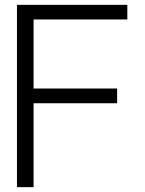

<svg xmlns="http://www.w3.org/2000/svg" viewBox="-20 -770 595 790"><path d="M118.2 -689.9V-405.8H461.9V-345.2H118.2V0H49.8V-750H503.9V-689.9Z"/></svg>

Font: Oakes Grotesk
Style: Light
Weight: 300
Designer: Samuel Oakes
Foundry: Samuel Oakes
Version: Version 1.0 | wf-rip DC20170320